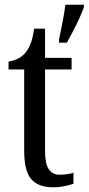

<svg xmlns="http://www.w3.org/2000/svg" viewBox="-20 -780 374 810"><path d="M203 10Q141 10 111.5 -24.5Q82 -59 82 -145V-487H16V-520Q38 -524 55.5 -532.5Q73 -541 87 -557Q100 -573 109 -595.5Q118 -618 124 -659H170V-536H282V-487H170V-143Q170 -90 185.5 -66.5Q201 -43 231 -43Q248 -43 262 -45Q276 -47 290 -51V-5Q277 0 254 5Q231 10 203 10ZM229 -613Q236 -647 243.5 -685Q251 -723 256 -760H334V-750Q327 -729 314.5 -702Q302 -675 288 -648Q274 -621 262 -600H229Z"/></svg>

Font: Noto Serif Thai Condensed
Style: Regular
Weight: 400
Width: 3
Designer: Monotype Design Team
Foundry: Monotype Imaging Inc.
Version: Version 2.002; ttfautohint (v1.8.4.7-5d5b)